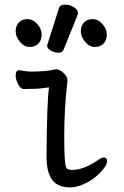

<svg xmlns="http://www.w3.org/2000/svg" viewBox="-20 -790 539 834"><path d="M286 24Q230 24 206 -9.5Q182 -43 182 -110Q184 -357 193 -410H189Q149 -404 123.5 -404Q98 -404 85 -403Q69 -403 58.5 -424.5Q48 -446 48 -462Q48 -485 63 -485Q101 -479 112 -479Q182 -479 222 -489Q245 -489 265 -463Q273 -453 273 -439Q259 -320 259 -199Q259 -75 268 -61Q273 -52 296 -52Q341 -52 402 -92Q420 -106 431 -106Q445 -106 445 -89Q445 -77 431.5 -59Q418 -41 395.5 -22Q373 -3 342 10.5Q311 24 286 24ZM109 -586Q85 -586 66.5 -608.5Q48 -631 48 -654Q48 -677 61.5 -692Q75 -707 99 -707Q123 -707 142 -685.5Q161 -664 161 -640Q161 -616 147 -601Q133 -586 109 -586ZM234 -561Q218 -561 201.5 -570Q185 -579 185 -590Q185 -598 187 -600L236 -754Q240 -770 263 -770Q282 -770 300.5 -759Q319 -748 319 -732Q319 -728 256 -574Q251 -561 234 -561ZM392 -586Q368 -586 349.5 -608.5Q331 -631 331 -654Q331 -677 344.5 -692Q358 -707 382 -707Q406 -707 425 -685.5Q444 -664 444 -640Q444 -616 430 -601Q416 -586 392 -586Z"/></svg>

Font: LXGW WenKai Mono TC
Style: Bold
Weight: 700
Designer: LXGW / Fontworks Inc.
Foundry: LXGW / Fontworks Inc.
Version: Version 1.330